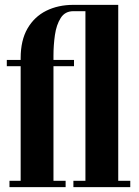

<svg xmlns="http://www.w3.org/2000/svg" viewBox="-20 -770 570 790"><path d="M19 0V-26H65V-497.5H8V-523.5H65V-531Q65 -604 93.2 -652.8Q121.5 -701.5 170.5 -725.8Q219.5 -750 282 -750H466.5V-26H516V0H282V-26H331.5V-724H282Q247.5 -724 229.8 -696Q212 -668 206 -626Q200 -584 200 -541.5V-523.5H284.5V-497.5H200V-26H250V0Z"/></svg>

Font: Imbue 50pt ExtraBold
Style: Regular
Weight: 800
Designer: Tyler Finck
Foundry: Etcetera Type Company
Version: Version 1.102; ttfautohint (v1.8.3)